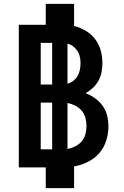

<svg xmlns="http://www.w3.org/2000/svg" viewBox="-20 -863 640 990"><path d="M216 107V0H77V-735H216V-843H362V-729Q394 -721 422.5 -704Q451 -687 471 -660.5Q491 -634 499.5 -602Q508 -570 508 -537Q508 -514 503.5 -490.5Q499 -467 487.5 -446.5Q476 -426 459 -410Q442 -394 421 -383Q447 -373 470 -356.5Q493 -340 509.5 -317Q526 -294 532.5 -266.5Q539 -239 539 -211Q539 -174 527.5 -137.5Q516 -101 491.5 -73Q467 -45 432.5 -28Q398 -11 362 -5V107ZM249 -427V-642H190V-427ZM328 -431Q344 -436 357.5 -446Q371 -456 379.5 -470.5Q388 -485 391.5 -501.5Q395 -518 395 -535Q395 -541 395 -544Q395 -547 394.5 -551.5Q394 -556 393.5 -560Q393 -564 392 -568Q391 -572 390 -576Q389 -580 387.5 -584Q386 -588 384 -591.5Q382 -595 380 -598.5Q378 -602 375.5 -605.5Q373 -609 370 -612Q367 -615 364 -618Q361 -621 358 -623.5Q355 -626 351.5 -628Q348 -630 344 -632Q340 -634 336 -635.5Q332 -637 328 -638ZM190 -93H249V-334H190ZM328 -95Q349 -99 368 -108.5Q387 -118 401 -134Q415 -150 420.5 -171Q426 -192 426 -213Q426 -234 420.5 -255Q415 -276 401.5 -292Q388 -308 368.5 -318Q349 -328 328 -332Z"/></svg>

Font: Iosevka Custom Heavy Extended
Style: Regular
Weight: 900
Width: 7
Monospace: yes
Designer: Belleve Invis
Foundry: Belleve Invis
Version: Version 11.2.4; ttfautohint (v1.8.4)